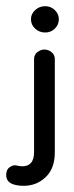

<svg xmlns="http://www.w3.org/2000/svg" viewBox="-60 -455 240 620"><path d="M17 145Q-3 145 -18 140Q-40 132 -40 110Q-40 92 -27.5 84Q-15 76 -4 80Q1 81 5 81.5Q9 82 13 82Q30 82 40 71Q50 60 50 35V-264Q50 -279 61 -287Q72 -295 83 -295Q96 -295 106.5 -286.5Q117 -278 117 -264V37Q117 89 87.5 117Q58 145 17 145ZM86 -350Q67 -350 53.5 -362.5Q40 -375 40 -393Q40 -410 53.5 -422.5Q67 -435 86 -435Q104 -435 117 -422.5Q130 -410 130 -393Q130 -375 117 -362.5Q104 -350 86 -350Z"/></svg>

Font: Dongle
Style: Regular
Weight: 400
Designer: Yanghee Ryu
Foundry: Yanghee Ryu
Version: Version 2.000